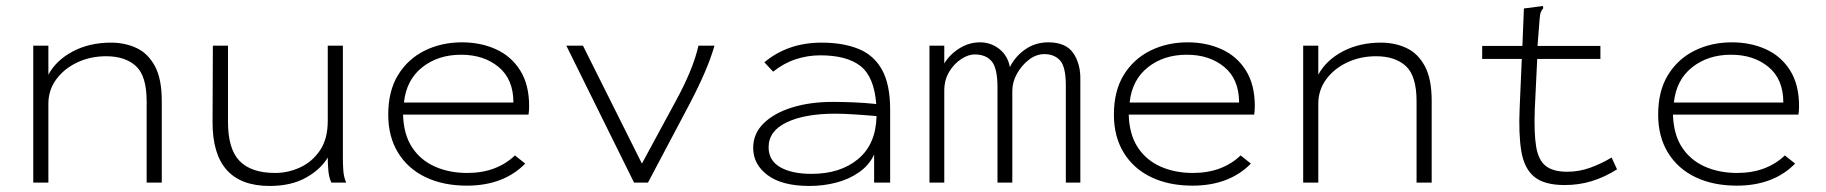

<svg xmlns="http://www.w3.org/2000/svg" viewBox="-20 -604 6040 635"><path d="M90 0V-453H140V-357Q166 -405 221 -434Q276 -463 347 -463Q394 -463 432 -445Q470 -427 492.5 -385Q515 -343 515 -271V0H465V-269Q465 -353 429.5 -385.5Q394 -418 331 -418Q279 -418 235.5 -397.5Q192 -377 166 -341.5Q140 -306 140 -261V0Z M872 11Q682 11 683 -201L684 -453H734V-201Q734 -111 772.5 -71.5Q811 -32 890 -32Q933 -32 973 -50.5Q1013 -69 1038.5 -107Q1064 -145 1064 -204V-453H1114V-80Q1114 -61 1115.5 -39.5Q1117 -18 1125 0H1076Q1068 -17 1066 -39.5Q1064 -62 1064 -83Q1041 -44 992 -16.5Q943 11 872 11Z M1524 10Q1446 10 1387.5 -18Q1329 -46 1296.5 -99Q1264 -152 1264 -225Q1264 -303 1296.5 -356Q1329 -409 1384.5 -436.5Q1440 -464 1508 -464Q1570 -464 1620.5 -441Q1671 -418 1700.5 -371Q1730 -324 1730 -253Q1730 -245 1729.5 -239Q1729 -233 1728 -225H1313Q1315 -159 1343 -116.5Q1371 -74 1418.5 -53Q1466 -32 1525 -32Q1575 -32 1614.5 -47Q1654 -62 1683 -90L1717 -63Q1682 -27 1633.5 -8.5Q1585 10 1524 10ZM1316 -265H1678Q1678 -342 1629 -382.5Q1580 -423 1505 -423Q1429 -423 1376.5 -381.5Q1324 -340 1316 -265Z M2077 0 1853 -453H1908L2103 -63L2214 -268Q2243 -321 2262 -367Q2281 -413 2290 -453H2343Q2331 -411 2310 -362.5Q2289 -314 2259 -257L2123 0Z M2657 11Q2567 11 2519 -24.5Q2471 -60 2471 -115Q2471 -162 2505.5 -196Q2540 -230 2599.5 -248.5Q2659 -267 2734 -267Q2764 -267 2802.5 -265.5Q2841 -264 2878 -260Q2871 -350 2826 -385.5Q2781 -421 2693 -421Q2651 -421 2611.5 -408Q2572 -395 2537 -367L2508 -398Q2586 -463 2697 -463Q2769 -463 2820 -442Q2871 -421 2897.5 -372.5Q2924 -324 2924 -241V0H2871V-93Q2855 -58 2821.5 -34.5Q2788 -11 2745.5 0Q2703 11 2657 11ZM2522 -117Q2522 -73 2560.5 -51Q2599 -29 2664 -29Q2759 -29 2818 -78Q2877 -127 2879 -220Q2847 -223 2808.5 -225.5Q2770 -228 2742 -228Q2642 -228 2582 -199.5Q2522 -171 2522 -117Z M3054 0V-453H3103V-394Q3121 -424 3153 -444Q3185 -464 3221 -464Q3257 -464 3285 -442Q3313 -420 3320 -382Q3337 -417 3370.5 -440.5Q3404 -464 3447 -464Q3505 -464 3529.5 -428.5Q3554 -393 3553 -341V0H3505V-321Q3505 -383 3486 -404Q3467 -425 3434 -425Q3407 -425 3383 -406.5Q3359 -388 3343.5 -360.5Q3328 -333 3328 -303V0H3279V-315Q3279 -378 3260 -401Q3241 -424 3203 -424Q3183 -424 3159.5 -409Q3136 -394 3119.5 -367Q3103 -340 3103 -304V0Z M3924 10Q3846 10 3787.5 -18Q3729 -46 3696.5 -99Q3664 -152 3664 -225Q3664 -303 3696.5 -356Q3729 -409 3784.5 -436.5Q3840 -464 3908 -464Q3970 -464 4020.5 -441Q4071 -418 4100.5 -371Q4130 -324 4130 -253Q4130 -245 4129.5 -239Q4129 -233 4128 -225H3713Q3715 -159 3743 -116.5Q3771 -74 3818.5 -53Q3866 -32 3925 -32Q3975 -32 4014.5 -47Q4054 -62 4083 -90L4117 -63Q4082 -27 4033.5 -8.5Q3985 10 3924 10ZM3716 -265H4078Q4078 -342 4029 -382.5Q3980 -423 3905 -423Q3829 -423 3776.5 -381.5Q3724 -340 3716 -265Z M4290 0V-453H4340V-357Q4366 -405 4421 -434Q4476 -463 4547 -463Q4594 -463 4632 -445Q4670 -427 4692.5 -385Q4715 -343 4715 -271V0H4665V-269Q4665 -353 4629.5 -385.5Q4594 -418 4531 -418Q4479 -418 4435.5 -397.5Q4392 -377 4366 -341.5Q4340 -306 4340 -261V0Z M5155 8Q5087 8 5054 -19.5Q5021 -47 5011.5 -103.5Q5002 -160 5006 -248L5013 -409H4882V-452H5015L5020 -576L5074 -583L5083 -584L5084 -577Q5079 -571 5076 -564Q5073 -557 5072 -541L5065 -452H5273V-409H5064L5056 -243Q5053 -164 5060.5 -119Q5068 -74 5092.5 -55Q5117 -36 5163 -36Q5202 -36 5238.5 -49Q5275 -62 5310 -83L5328 -44Q5287 -18 5244.5 -5Q5202 8 5155 8Z M5724 10Q5646 10 5587.5 -18Q5529 -46 5496.5 -99Q5464 -152 5464 -225Q5464 -303 5496.5 -356Q5529 -409 5584.5 -436.5Q5640 -464 5708 -464Q5770 -464 5820.5 -441Q5871 -418 5900.5 -371Q5930 -324 5930 -253Q5930 -245 5929.5 -239Q5929 -233 5928 -225H5513Q5515 -159 5543 -116.5Q5571 -74 5618.5 -53Q5666 -32 5725 -32Q5775 -32 5814.5 -47Q5854 -62 5883 -90L5917 -63Q5882 -27 5833.5 -8.5Q5785 10 5724 10ZM5516 -265H5878Q5878 -342 5829 -382.5Q5780 -423 5705 -423Q5629 -423 5576.5 -381.5Q5524 -340 5516 -265Z"/></svg>

Font: Inconsolata Expanded Light
Style: Regular
Weight: 300
Width: 7
Monospace: yes
Designer: Raph Levien, Cyreal, Brenton Simpson
Foundry: Raph Levien, Cyreal, Google
Version: Version 3.001; ttfautohint (v1.8.2.53-6de2)